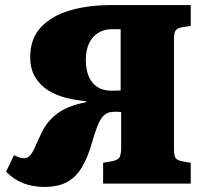

<svg xmlns="http://www.w3.org/2000/svg" viewBox="-20 -723 815 756"><path d="M154 13Q109 13 71.5 -1.5Q34 -16 4 -47L35 -112Q45 -107 54.5 -103.5Q64 -100 74 -100Q87 -100 96 -108.5Q105 -117 114.5 -136.5Q124 -156 138 -188Q150 -216 166.5 -237.5Q183 -259 205 -275.5Q227 -292 255.5 -303Q284 -314 318 -320V-325Q278 -328 239 -338Q200 -348 168.5 -368Q137 -388 118 -420Q99 -452 99 -499Q99 -570 140.5 -615Q182 -660 254 -681.5Q326 -703 419 -703H731V-621L699 -616Q677 -612 671 -602Q665 -592 665 -569V-140Q665 -111 671 -101.5Q677 -92 696 -88L731 -82V0H386V-82L421 -88Q446 -93 451.5 -105.5Q457 -118 457 -140V-282Q448 -283 439.5 -283Q431 -283 424 -282.5Q417 -282 412 -281Q396 -277 385 -264.5Q374 -252 364 -227.5Q354 -203 343 -164Q327 -107 304 -67Q281 -27 245.5 -7Q210 13 154 13ZM417 -366Q423 -366 430 -366Q437 -366 444 -366.5Q451 -367 455 -367V-608H419Q392 -608 369 -595Q346 -582 332 -555Q318 -528 318 -486Q318 -449 329.5 -422Q341 -395 363.5 -380.5Q386 -366 417 -366Z"/></svg>

Font: Literata 18pt ExtraBold
Style: Regular
Weight: 800
Designer: Latin by Veronika Burian and Jose Scaglione. Greek by Irene Vlachou. Cyrillic by Vera Evstafieva.
Foundry: TypeTogether
Version: Version 3.103;gftools[0.9.29]